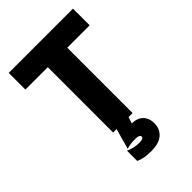

<svg xmlns="http://www.w3.org/2000/svg" viewBox="-291 -875 1255 1255"><g transform="rotate(-45 337.0 -247.5)"><path d="M390 0 375 44Q426 45 453.5 73Q481 101 481 147Q481 200 445 231.5Q409 263 339 263Q306 263 280 259Q254 255 227 243V148Q273 169 319 169Q342 169 351 164.5Q360 160 360 151Q360 141 349.5 136.5Q339 132 313 132Q272 132 239 143L279 0H247V-604H40V-758H634V-604H427V0Z"/></g></svg>

Font: Biryani Black
Style: Regular
Weight: 900
Designer: Dan Reynolds and Mathieu Reguer
Foundry: Dan Reynolds and Mathieu Reguer
Version: Version 1.004; ttfautohint (v1.1) -l 5 -r 5 -G 72 -x 0 -D la